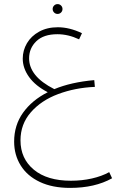

<svg xmlns="http://www.w3.org/2000/svg" viewBox="-20 -577 587 937"><path d="M527 293Q443 340 322 340Q236 340 174.5 311Q113 282 81 230.5Q49 179 49 114Q49 34 92.5 -27Q136 -88 213 -127Q153 -158 122 -201Q91 -244 91 -291Q91 -331 111.5 -366Q132 -401 171 -422.5Q210 -444 262 -444Q319 -444 380 -415L366 -385Q313 -410 260 -410Q193 -410 157.5 -376Q122 -342 122 -292Q122 -249 152 -211.5Q182 -174 245 -142Q327 -176 440 -186L443 -153Q347 -149 264 -118Q181 -87 130.5 -29Q80 29 80 108Q80 197 145 251Q210 305 326 305Q380 305 428.5 294Q477 283 513 263ZM237 -533Q237 -543 244 -550Q251 -557 261 -557Q271 -557 278 -550Q285 -543 285 -533Q285 -523 278 -516Q271 -509 261 -509Q251 -509 244 -516Q237 -523 237 -533Z"/></svg>

Font: FiraGO UltraLight
Style: Regular
Weight: 200
Designer: bBox Type
Foundry: bBox Type GmbH
Version: Version 1.001